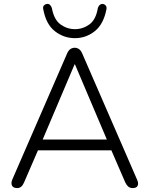

<svg xmlns="http://www.w3.org/2000/svg" viewBox="-20 -955 764 981"><path d="M363 -760Q306 -760 260.5 -795.5Q215 -831 201 -908Q198 -920 204.5 -927Q211 -934 221 -935Q230 -936 236 -929.5Q242 -923 245 -914Q256 -854 289.5 -830Q323 -806 363 -806Q403 -806 436.5 -830Q470 -854 480 -914Q487 -935 504 -935Q514 -934 520 -927Q526 -920 524 -908Q509 -831 464 -795.5Q419 -760 363 -760ZM68 6Q48 6 41.5 -6.5Q35 -19 43 -38L323 -682Q330 -698 340 -704.5Q350 -711 362 -711Q373 -711 383 -704.5Q393 -698 400 -682L680 -38Q689 -19 683.5 -6.5Q678 6 658 6Q644 6 635 -2Q626 -10 620 -23L549 -187H174L103 -23Q91 6 68 6ZM361 -626 198 -242H526L363 -626Z"/></svg>

Font: Chiron GoRound TC L
Style: Regular
Weight: 300
Designer: Ryoko NISHIZUKA 西塚涼子 (kana, bopomofo & ideographs); Paul D. Hunt (Latin, Greek & Cyrillic); Sandoll Communications 산돌커뮤니
Foundry: Adobe
Version: Version 1.000;hotconv 1.1.1;makeotfexe 2.6.0